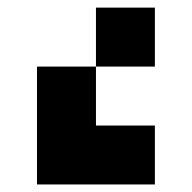

<svg xmlns="http://www.w3.org/2000/svg" viewBox="-20 -489 509 509"><path d="M390.6 -468.8V-312.5H234.4V-156.2H390.6V0H78.1V-312.5H234.4V-468.8Z"/></svg>

Font: Sorena-Fanum Normal
Style: Regular
Weight: 400
Designer: Mohammad Darvishi
Version: Version 1.000;March 20, 2024;FontCreator 15.0.0.2958 64-bit